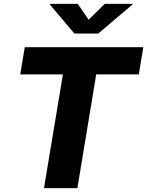

<svg xmlns="http://www.w3.org/2000/svg" viewBox="-20 -971 760 991"><path d="M84.5 -586.9 107.9 -727.5H719.7L696.3 -586.9H476.6L379.4 0H207L304.7 -586.9ZM381.3 -951.2 437.5 -869.1 520.5 -951.2H664.6L664.1 -948.2L487.3 -797.9H363.8L236.8 -948.2L237.8 -951.2Z"/></svg>

Font: Inter ExtraBold
Style: Italic
Weight: 800
Italic angle: -9.3988°
Designer: Rasmus Andersson
Foundry: rsms
Version: Version 4.001;git-66647c0bb